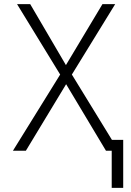

<svg xmlns="http://www.w3.org/2000/svg" viewBox="-20 -734 640 935"><path d="M43 0 273 -371 63 -714H127L301 -417L479 -714H541L330 -371L525 -53H580V181H524V0H496L302 -324L106 0Z"/></svg>

Font: Noto Sans Mono Light
Style: Regular
Weight: 300
Designer: Monotype Design Team
Foundry: Monotype Imaging Inc.
Version: Version 2.014; ttfautohint (v1.8.4.7-5d5b)